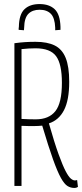

<svg xmlns="http://www.w3.org/2000/svg" viewBox="-20 -916 405 946"><path d="M346 10Q328 10 312.5 0.5Q297 -9 280 -39.5Q263 -70 241 -131.5Q219 -193 188 -297Q170 -295 153 -295Q135 -295 118 -295Q101 -295 86 -296V0H51V-703Q80 -707 104 -708.5Q128 -710 155 -710Q213 -710 249.5 -692Q286 -674 303.5 -631Q321 -588 321 -513Q321 -423 295.5 -373.5Q270 -324 221 -308Q248 -213 268.5 -156.5Q289 -100 303.5 -72.5Q318 -45 329 -36Q340 -27 349 -27Q354 -27 360 -29L364 5Q361 7 356.5 8.5Q352 10 346 10ZM156 -328Q221 -328 253 -368.5Q285 -409 285 -508Q285 -600 256.5 -639Q228 -678 155 -678Q136 -678 121 -677Q106 -676 86 -674V-330Q104 -329 121 -328.5Q138 -328 156 -328ZM175 -896Q222 -896 249 -871Q276 -846 278 -784Q278 -776 278 -769L252 -767Q252 -770 252 -773.5Q252 -777 252 -780Q250 -828 230.5 -848Q211 -868 175 -868Q140 -868 120 -848Q100 -828 99 -780Q98 -774 98 -767L72 -769Q72 -773 72 -776.5Q72 -780 73 -784Q74 -845 100.5 -870.5Q127 -896 175 -896Z"/></svg>

Font: Georama Condensed ExtraLight
Style: Regular
Weight: 200
Width: 3
Designer: Jean-Baptiste Levee
Foundry: Production Type
Version: Version 1.000